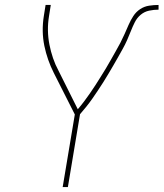

<svg xmlns="http://www.w3.org/2000/svg" viewBox="-20 -755 660 775"><path d="M233 0 282 -293 197 -461Q184 -487 174.5 -514Q165 -541 159 -570Q153 -599 152.5 -629.5Q152 -660 157 -691L164 -735H185L178 -691Q173 -661 173.5 -632Q174 -603 179.5 -575Q185 -547 194 -520.5Q203 -494 216 -470L294 -314Q307 -329 319 -345Q331 -361 342.5 -377.5Q354 -394 365 -411Q376 -428 386.5 -445Q397 -462 407.5 -479Q418 -496 427.5 -513.5Q437 -531 447 -548Q457 -565 466 -582.5Q475 -600 483 -618Q491 -636 499 -654.5Q507 -673 518 -690Q529 -707 545.5 -718Q562 -729 581.5 -732Q601 -735 620 -735V-716Q601 -716 582 -712Q563 -708 548 -695.5Q533 -683 524 -665Q515 -647 508 -629Q501 -611 493 -593Q485 -575 475.5 -558Q466 -541 456.5 -524Q447 -507 437 -490Q427 -473 417 -456Q407 -439 396.5 -422.5Q386 -406 375 -389.5Q364 -373 352.5 -356.5Q341 -340 328.5 -324.5Q316 -309 303 -294L254 0Z"/></svg>

Font: Iosevka Curly Thin Extended
Style: Italic
Weight: 100
Width: 7
Italic angle: -9°
Monospace: yes
Designer: Belleve Invis
Foundry: Belleve Invis
Version: Version 11.1.0; ttfautohint (v1.8.3)